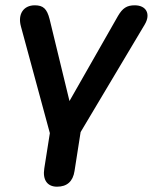

<svg xmlns="http://www.w3.org/2000/svg" viewBox="-20 -516 576 724"><path d="M195 188C233 188 255 168 261 129L284 -18L526 -424C549 -463 532 -496 488 -496C458 -496 442 -485 425 -456L242 -135L167 -444C157 -483 143 -496 111 -496C69 -496 46 -463 59 -416L168 -14L147 119C140 163 159 188 195 188Z"/></svg>

Font: SN Pro Semibold
Style: Italic
Weight: 600
Italic angle: -9°
Designer: Tobias Whetton
Foundry: Supernotes
Version: Version 1.001;Glyphs 3.2 (3249)